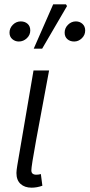

<svg xmlns="http://www.w3.org/2000/svg" viewBox="-20 -858 414 888"><path d="M56 -58Q56 -69 60 -93L135 -532H207L199 -489Q169 -330 147 -209.5Q125 -89 125 -70Q125 -50 148 -50Q159 -50 169 -53L176 1Q151 10 126 10Q94 10 75 -7.5Q56 -25 56 -58ZM24 -707Q24 -728 39.5 -743.5Q55 -759 76 -759Q95 -759 107.5 -748Q120 -737 120 -717Q120 -696 104 -681Q88 -666 67 -666Q50 -666 37 -677Q24 -688 24 -707ZM279 -707Q279 -728 294.5 -743.5Q310 -759 331 -759Q349 -759 361.5 -747.5Q374 -736 374 -717Q374 -696 358.5 -681Q343 -666 323 -666Q304 -666 291.5 -677Q279 -688 279 -707ZM226 -838H285L290 -830L175 -633H136Z"/></svg>

Font: Nebula Sans Book
Style: Regular
Weight: 400
Italic angle: -9°
Designer: Paul D. Hunt for Adobe (as Source Sans)
Foundry: Nebula Entertainment & Broadcasting LLC
Version: Version 1.010